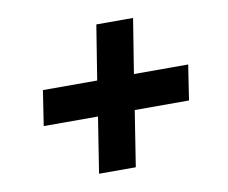

<svg xmlns="http://www.w3.org/2000/svg" viewBox="-63 -620 796 669"><g transform="rotate(-10 335.5 -285.0)"><path d="M236 -28 267 -225H75L94 -349H286L317 -542H447L416 -349H608L589 -225H397L366 -28Z"/></g></svg>

Font: Nunito Sans 10pt SemiExpanded Black
Style: Italic
Weight: 900
Width: 6
Italic angle: -9°
Designer: Vernon Adams
Foundry: Vernon Adams
Version: Version 3.101;gftools[0.9.27]